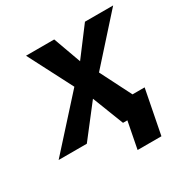

<svg xmlns="http://www.w3.org/2000/svg" viewBox="-190 -687 961 985"><g transform="rotate(-30 290.5 -194.5)"><path d="M377.9 0H352.1L280.3 -184.1L137.7 0H-29.3L228.5 -285.2L93.3 -546.9H260.3L319.3 -383.8L442.4 -546.9H609.4L374.5 -285.2L467.3 -102.1H539.1L488.3 158.2H347.2Z"/></g></svg>

Font: Hack
Style: Bold Italic
Weight: 700
Italic angle: -11°
Monospace: yes
Designer: Christopher Simpkins
Foundry: Christopher Simpkins
Version: Version 2.017; ttfautohint (v1.4.1) -l 4 -r 80 -G 350 -x 0 -